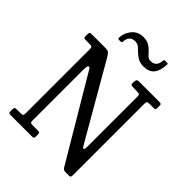

<svg xmlns="http://www.w3.org/2000/svg" viewBox="-273 -1112 1257 1257"><g transform="rotate(45 355.0 -483.5)"><path d="M82 -695H47Q36 -695 33 -698.8Q30 -702.5 30 -712.5V-727.5Q30 -740.5 32.5 -745.2Q35 -750 48 -750H170Q189.5 -750 198 -747.5Q206.5 -745 211.2 -739Q216 -733 223.5 -722.5L528.5 -194Q536.5 -180 543.2 -181.8Q550 -183.5 550 -213.5V-671.5Q550 -688 545 -691.5Q540 -695 524 -695H500Q489 -695 477 -696.5Q465 -698 465 -710.5V-721.5Q465 -736.5 469.2 -743.2Q473.5 -750 489 -750H670Q679.5 -750 687.2 -748.2Q695 -746.5 695 -735.5V-717Q695 -704.5 693 -699.8Q691 -695 682 -695H639Q623.5 -695 619.2 -690.5Q615 -686 615 -669.5V-12.5Q615 -3.5 613 3.2Q611 10 601 10H568Q556.5 10 551 7Q545.5 4 540.5 -2.5L201 -575Q192.5 -590.5 183.8 -586.8Q175 -583 175 -546V-76.5Q175 -62.5 178.8 -58.8Q182.5 -55 197 -55H248Q259.5 -55 262.2 -50.2Q265 -45.5 265 -34.5V-19.5Q265 -6.5 260.8 -3.2Q256.5 0 244 0H51Q38 0 34 -3Q30 -6 30 -18.5V-36.5Q30 -49.5 35.8 -52.2Q41.5 -55 53 -55H82.5Q100 -55 105 -59.2Q110 -63.5 110 -80.5V-670.5Q110 -688 104.8 -691.5Q99.5 -695 82 -695ZM438 -840Q406.5 -840 385.8 -852Q365 -864 349 -879.5Q336.5 -892 321.2 -905.5Q306 -919 283.5 -919Q230.5 -919 228 -857Q227.5 -850 218 -850H202Q193.5 -850 192.2 -853.8Q191 -857.5 191.5 -865Q196 -912.5 225.8 -944.8Q255.5 -977 302 -977Q333.5 -977 354.2 -965.2Q375 -953.5 389.5 -937.5Q400.5 -925.5 413.5 -911.8Q426.5 -898 446.5 -898Q498 -898 502 -956Q502.5 -962 504.2 -964.5Q506 -967 513 -967H529.5Q536.5 -967 538 -964.5Q539.5 -962 539 -956Q537 -900.5 513.2 -870.2Q489.5 -840 438 -840Z"/></g></svg>

Font: Besley* Narrow
Style: Regular
Weight: 400
Width: 4
Designer: Owen Earl
Foundry: indestructible type*
Version: Version 3.000; ttfautohint (v1.8.3)